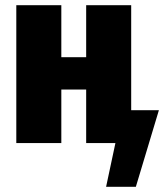

<svg xmlns="http://www.w3.org/2000/svg" viewBox="-20 -553 634 742"><path d="M487 -127H594L505 169H390L426 0H313V-207H217V0H43V-533H217V-332H313V-533H487Z"/></svg>

Font: Fira Sans Condensed ExtraBold
Style: Regular
Weight: 800
Width: 3
Designer: Carrois Corporate & Edenspiekermann AG
Foundry: Carrois Corporate GbR & Edenspiekermann AG
Version: Version 4.203